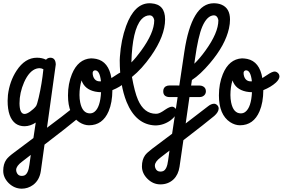

<svg xmlns="http://www.w3.org/2000/svg" viewBox="-29 -767 1729 1174"><path d="M17.6 -150.9Q17.6 -167.5 19.5 -186Q29.8 -270 72.3 -335Q124 -414.1 196.8 -414.1Q228.5 -414.1 252.4 -401.9Q262.2 -413.6 278.8 -414.1Q311 -413.6 312 -372.6Q312 -371.1 258.3 14.2Q366.2 -66.4 395 -90.3Q413.1 -106 432.6 -106.4Q439.5 -106.4 445.8 -102.1Q460 -92.3 460 -77.1Q459.5 -54.2 433.1 -31.7Q384.3 9.3 243.2 117.2L220.7 278.8Q212.4 334.5 173.3 363.8Q141.6 386.7 103.5 386.7Q58.6 386.2 23.9 352.5Q-9.3 318.8 -9.3 277.3Q-9.3 236.3 9.3 209.5Q21 192.4 54.7 167.5L55.7 167Q56.2 166.5 58.6 164.6Q92.3 139.6 175.3 77.1L189.5 -17.6Q156.7 4.4 121.1 4.9Q89.8 4.9 66.9 -11.2Q17.6 -47.4 17.6 -150.9ZM190.9 -117.7Q197.8 -127.4 207.5 -169.9Q227.5 -256.3 236.3 -343.8Q225.1 -349.6 213.4 -350.1Q204.6 -350.1 195.3 -347.7Q149.9 -335 118.2 -263.7Q90.3 -199.7 90.3 -135.3Q90.3 -128.4 90.8 -121.6Q94.2 -70.3 121.1 -70.3Q134.8 -70.3 154.3 -84Q177.2 -100.1 190.9 -117.7ZM150.9 239.7Q150.9 239.7 159.2 180.2Q157.2 181.6 154.8 183.6Q106.4 220.7 105.5 221.7Q70.3 248 69.8 271.5Q69.8 279.8 72.8 287.1Q81.1 308.6 103.5 308.6Q112.8 308.6 120.1 305.7Q144 295.4 150.9 239.7Z M527.8 -410.2Q544.9 -409.7 560.1 -406.7Q635.3 -390.6 652.3 -289.6Q661.6 -294.9 683.1 -309.6Q712.4 -329.6 727.5 -329.6Q734.9 -329.6 741.7 -325.2Q756.8 -315.4 756.8 -298.8Q756.3 -282.2 735.4 -262.2Q705.6 -234.9 658.2 -215.8Q657.7 -139.6 635.3 -86.9Q598.6 -1 515.1 -1Q485.4 -1 455.6 -20Q386.7 -65.4 386.7 -183.6Q386.7 -254.9 410.6 -313.5Q448.2 -405.8 527.8 -410.2ZM588.9 -203.1Q569.8 -203.6 552.7 -207Q488.3 -220.7 469.7 -275.4Q457 -234.4 457 -186Q457 -162.6 461.4 -140.6Q475.1 -73.7 521 -73.7Q536.1 -73.7 548.3 -83Q584 -110.4 588.9 -203.1ZM581.5 -269.5Q581.5 -269.5 588.4 -269.5Q581.1 -336.4 553.2 -336.9Q550.8 -336.9 548.3 -336.4Q537.6 -332.5 537.6 -320.3Q537.6 -309.6 541 -299.3Q551.8 -269.5 581.5 -269.5Z M919.4 0Q801.8 -4.9 745.1 -143.6Q703.1 -248 703.1 -399.4Q703.1 -407.2 704.1 -419.4Q710.9 -522.5 742.2 -608.4Q793 -747.1 885.7 -747.1Q890.6 -747.1 896 -746.6Q980.5 -741.2 980.5 -648.4Q980.5 -547.4 893.6 -423.8Q838.4 -345.2 777.8 -296.4Q794.4 -203.6 814.5 -157.2Q851.6 -71.3 924.8 -71.3Q929.7 -71.3 935.1 -72.3Q951.2 -75.2 980 -95.7Q1007.8 -114.7 1023.4 -114.7Q1030.3 -114.7 1036.6 -110.4Q1050.8 -100.6 1050.8 -84Q1049.8 -58.6 1014.6 -31.7Q970.7 0 919.4 0ZM886.2 -673.3Q857.4 -672.9 835.4 -648.4Q779.8 -585.4 774.4 -385.3Q803.7 -415 833 -455.6Q914.1 -566.4 914.1 -642.6Q914.1 -646.5 912.1 -651.9Q904.3 -673.3 886.2 -673.3Z M1009.3 -244.6Q1009.8 -244.6 1014.2 -244.6Q1043.9 -244.1 1067.4 -244.1L1098.1 -449.7Q1142.6 -746.6 1277.8 -747.1Q1304.7 -747.1 1324.7 -738.8Q1377.4 -717.3 1377.4 -647.5Q1377.4 -621.6 1371.1 -593.3Q1348.6 -491.2 1254.9 -380.9Q1195.8 -311 1144.5 -277.8L1139.6 -244.1H1189.9Q1202.1 -244.1 1211.9 -239.3Q1230 -230 1230 -208.5Q1230 -199.7 1225.6 -191.4Q1214.4 -173.3 1189.5 -173.3H1129.4L1106.4 -12.2Q1234.4 -109.4 1243.2 -117.2Q1262.7 -132.8 1280.8 -132.8Q1287.1 -132.8 1293.9 -128.4Q1308.1 -118.7 1308.1 -103.5Q1307.6 -81.5 1281.2 -58.1Q1229.5 -15.1 1092.3 90.3L1068.8 252.4Q1061.5 301.3 1032.2 329.6Q999.5 360.4 951.7 360.4Q907.2 360.4 873 326.7Q838.9 293 838.9 250.5Q838.9 209.5 857.9 182.6Q869.1 167 901.9 142.1Q902.3 141.6 905.3 139.6Q937 115.7 1023.4 50.8L1057.1 -173.3H1009.3Q1004.9 -173.3 1001 -173.8Q969.2 -177.7 969.2 -208.5Q969.2 -215.8 971.2 -222.2Q979.5 -244.6 1009.3 -244.6ZM1278.8 -673.3Q1237.3 -671.9 1208 -604.5Q1182.6 -544.9 1163.6 -408.7Q1160.6 -385.3 1159.2 -377.4Q1191.9 -408.7 1227.1 -457.5Q1306.2 -566.9 1306.2 -642.6Q1306.2 -646.5 1304.2 -651.9Q1296.9 -673.3 1278.8 -673.3ZM999 213.4Q999 213.4 1007.3 153.8Q956.5 192.4 953.6 195.3Q918.5 221.2 918 245.1Q918 253.4 920.9 260.7Q929.2 282.2 951.7 282.2Q960.4 282.2 968.3 279.3Q992.2 269.5 999 213.4Z M1450.7 -410.2Q1467.8 -409.7 1482.9 -406.7Q1558.1 -390.6 1575.2 -289.6Q1584.5 -294.9 1606 -309.6Q1635.3 -329.6 1650.4 -329.6Q1657.7 -329.6 1664.6 -325.2Q1679.7 -315.4 1679.7 -298.8Q1679.2 -282.2 1658.2 -262.2Q1628.4 -234.9 1581.1 -215.8Q1580.6 -139.6 1558.1 -86.9Q1521.5 -1 1438 -1Q1408.2 -1 1378.4 -20Q1309.6 -65.4 1309.6 -183.6Q1309.6 -254.9 1333.5 -313.5Q1371.1 -405.8 1450.7 -410.2ZM1511.7 -203.1Q1492.7 -203.6 1475.6 -207Q1411.1 -220.7 1392.6 -275.4Q1379.9 -234.4 1379.9 -186Q1379.9 -162.6 1384.3 -140.6Q1397.9 -73.7 1443.8 -73.7Q1459 -73.7 1471.2 -83Q1506.8 -110.4 1511.7 -203.1ZM1504.4 -269.5Q1504.4 -269.5 1511.2 -269.5Q1503.9 -336.4 1476.1 -336.9Q1473.6 -336.9 1471.2 -336.4Q1460.4 -332.5 1460.4 -320.3Q1460.4 -309.6 1463.9 -299.3Q1474.6 -269.5 1504.4 -269.5Z"/></svg>

Font: Vibur
Style: Medium
Weight: 400
Version: Version 1.004